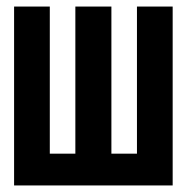

<svg xmlns="http://www.w3.org/2000/svg" viewBox="-20 -566 570 586"><path d="M23 0V-546H132V-97H210V-546H320V-97H398V-546H507V0Z"/></svg>

Font: Noto Sans Mono Condensed
Style: Bold
Weight: 700
Width: 3
Designer: Monotype Design Team
Foundry: Monotype Imaging Inc.
Version: Version 2.014